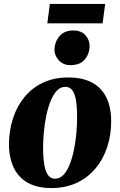

<svg xmlns="http://www.w3.org/2000/svg" viewBox="-20 -940 610 974"><path d="M326 -547Q398.5 -547 446.8 -521.2Q495 -495.5 519.2 -446.2Q543.5 -397 544 -327.5Q544.5 -258 524.5 -196Q504.5 -134 465.5 -86.8Q426.5 -39.5 370 -12.8Q313.5 14 241 14Q170 14 122.2 -12.2Q74.5 -38.5 50.5 -87.8Q26.5 -137 25.5 -205Q25.5 -276.5 45.5 -338.5Q65.5 -400.5 104 -447.5Q142.5 -494.5 198.5 -520.8Q254.5 -547 326 -547ZM311.5 -499.5Q286.5 -499.5 267.8 -479.2Q249 -459 235.8 -425.2Q222.5 -391.5 214.2 -350.2Q206 -309 202.2 -266.2Q198.5 -223.5 198.5 -186.5Q199 -134.5 205.5 -100.5Q212 -66.5 225 -50Q238 -33.5 258.5 -33.5Q284 -33.5 302.8 -53.8Q321.5 -74 334.5 -108Q347.5 -142 355.8 -183.5Q364 -225 367.8 -268Q371.5 -311 371 -348.5Q371 -403 364.5 -436.2Q358 -469.5 345 -484.5Q332 -499.5 311.5 -499.5ZM336.5 -609.5Q301 -609.5 278.2 -634.2Q255.5 -659 256.5 -689.5Q258 -729 282.5 -757.2Q307 -785.5 351.5 -785.5Q392.5 -785.5 413.8 -760.8Q435 -736 434.5 -707Q434.5 -668 410.5 -638.8Q386.5 -609.5 336.5 -609.5ZM233 -920H513.5L500.5 -821.5H220Z"/></svg>

Font: Merriweather 72pt Black
Style: Italic
Weight: 900
Italic angle: -7.8°
Version: Version 2.101